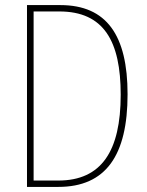

<svg xmlns="http://www.w3.org/2000/svg" viewBox="-20 -734 578 754"><path d="M481 -364C481 -595 399 -714 217 -714H86V0H209C396 0 481 -124 481 -364ZM454 -362C454 -140 378 -25 209 -25H112V-689H213C388 -689 454 -572 454 -362Z"/></svg>

Font: Noto Sans Lao Condensed Thin
Style: Regular
Weight: 100
Width: 3
Designer: Monotype Design Team
Foundry: Monotype Imaging Inc.
Version: Version 2.003